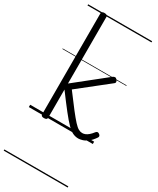

<svg xmlns="http://www.w3.org/2000/svg" viewBox="-306 -974 1176 1432"><g transform="rotate(30 282.0 -257.5)"><path d="M138 15Q125 15 119 10.5Q113 6 113 -4V-871Q113 -881 119 -885.5Q125 -890 138 -890Q152 -890 158.5 -885.5Q165 -881 165 -871V-298L427 -507Q438 -515 447 -514.5Q456 -514 463 -504Q470 -497 471 -488Q472 -479 462 -472L212 -274Q270 -196 307.5 -148Q345 -100 368.5 -74.5Q392 -49 408.5 -40Q425 -31 441 -31Q454 -31 466.5 -36Q479 -41 493 -52.5Q507 -64 524 -86Q531 -94 538 -94.5Q545 -95 553 -89Q562 -83 563.5 -75.5Q565 -68 560 -61Q537 -27 514 -10Q491 7 470.5 13Q450 19 436 19Q411 19 387.5 8Q364 -3 336 -31.5Q308 -60 267 -112Q226 -164 165 -246V-4Q165 6 158.5 10.5Q152 15 138 15ZM0 365H551V375H0ZM0 -20H551V0H0ZM0 -505H551V-500H0ZM0 -885H551V-875H0Z"/></g></svg>

Font: Playwrite IT Moderna Guides
Style: Regular
Weight: 400
Designer: Veronika Burian, José Scaglione
Foundry: TypeTogether
Version: Version 1.003